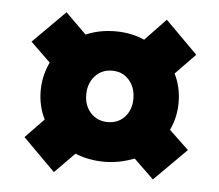

<svg xmlns="http://www.w3.org/2000/svg" viewBox="-42 -601 670 588"><g transform="rotate(5 293.0 -307.5)"><path d="M205 -122 144 -60 45 -159 102 -218Q82 -258 82 -305Q82 -351 102 -393L41 -452L140 -551L204 -488Q245 -506 295 -506Q344 -506 384 -488L448 -555L547 -456L486 -393Q506 -353 506 -305Q506 -260 487 -220L547 -163L448 -64L387 -123Q341 -105 295 -105Q247 -105 205 -122ZM367 -305Q367 -340 347 -362.5Q327 -385 295 -385Q263 -385 242.5 -362.5Q222 -340 222 -305Q222 -271 242.5 -249Q263 -227 295 -227Q327 -227 347 -249Q367 -271 367 -305Z"/></g></svg>

Font: Lexend Exa HM Xlight
Style: Bold
Weight: 700
Designer: Bonnie Shaver-Troup, Thomas Jockin, Octavio Pardo
Foundry: Lexend
Version: Version 1.091